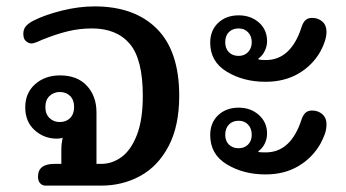

<svg xmlns="http://www.w3.org/2000/svg" viewBox="-20 -581 1082 601"><path d="M99 -28Q99 -68 150 -68H172V-112Q172 -130 176 -150Q169 -147 158 -147Q118 -147 88.5 -173.5Q59 -200 59 -245Q59 -290 90 -317.5Q121 -345 168 -345Q222 -345 252 -312.5Q282 -280 282 -229V-68H297Q331 -68 360.5 -89.5Q390 -111 408.5 -158.5Q427 -206 427 -281Q427 -396 386 -444Q345 -492 268 -492Q230 -492 194 -483.5Q158 -475 113 -457Q109 -455 97 -450Q85 -445 78 -445Q70 -445 61.5 -452Q53 -459 53 -475Q53 -490 61.5 -499.5Q70 -509 86 -517Q122 -535 174.5 -548Q227 -561 276 -561Q401 -561 471 -491Q541 -421 541 -281Q541 -187 508 -124Q475 -61 419.5 -30.5Q364 0 297 0H122Q113 0 106 -7Q99 -14 99 -28ZM212 -246Q212 -268 199.5 -280.5Q187 -293 167 -293Q148 -293 135 -280.5Q122 -268 122 -246Q122 -224 135 -211.5Q148 -199 167 -199Q187 -199 199.5 -211.5Q212 -224 212 -246Z M638 -447Q638 -486 663 -509.5Q688 -533 727 -533Q765 -533 790.5 -510.5Q816 -488 816 -452Q816 -436 808.5 -421Q801 -406 789 -398V-395Q797 -393 812 -393Q885 -393 919 -482Q920 -486 925 -499.5Q930 -513 937.5 -519Q945 -525 957 -525Q976 -525 989 -513.5Q1002 -502 1002 -482Q1002 -455 983 -420Q958 -376 914 -350.5Q870 -325 811 -325Q742 -325 690 -356.5Q638 -388 638 -447ZM768 -449Q768 -468 756.5 -480Q745 -492 727 -492Q708 -492 696.5 -480.5Q685 -469 685 -449Q685 -429 696.5 -417.5Q708 -406 727 -406Q745 -406 756.5 -418Q768 -430 768 -449ZM638 -158Q638 -197 663 -220.5Q688 -244 727 -244Q765 -244 790.5 -221Q816 -198 816 -163Q816 -146 808.5 -131Q801 -116 789 -108V-105Q797 -104 812 -104Q885 -104 919 -193Q920 -197 925 -210Q930 -223 937.5 -229Q945 -235 957 -235Q976 -235 989 -223.5Q1002 -212 1002 -193Q1002 -176 997 -162Q992 -148 983 -131Q958 -87 914 -61Q870 -35 811 -35Q742 -35 690 -66.5Q638 -98 638 -158ZM768 -159Q768 -179 756.5 -191Q745 -203 727 -203Q708 -203 696.5 -191Q685 -179 685 -159Q685 -140 696.5 -128.5Q708 -117 727 -117Q745 -117 756.5 -128.5Q768 -140 768 -159Z"/></svg>

Font: Maitree SemiBold
Style: Regular
Weight: 600
Designer: CadsonDemak Team
Foundry: CadsonDemak
Version: Version 1.001